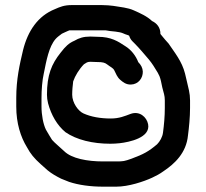

<svg xmlns="http://www.w3.org/2000/svg" viewBox="-20 -684 792 738"><path d="M476.4 -546.8C479 -538.7 482.8 -531.6 488.7 -525.7L496.7 -517.7C515.7 -498.7 534.7 -475.7 552.3 -455.2C564.9 -440 575 -423.5 586.4 -404.4L593.1 -391C598.4 -376.7 599.1 -370.2 603.7 -348.4C609.1 -325.6 613.5 -317.7 613.5 -298V-269C613.5 -236.9 610.5 -204.1 606.6 -174.9C604.6 -157.3 594.6 -140.4 583.9 -129.5C551.6 -102 532.1 -91.3 485.4 -74C458.6 -64.4 453.6 -63.5 427 -63.5H376C316.1 -63.5 255.1 -74.5 226.3 -103.3C219 -110.6 187.1 -137.4 180 -146.5C172.4 -157.5 164.6 -172.6 156.5 -185.7C146.1 -206.9 139.5 -241.6 139.5 -275V-306C139.5 -338.8 142.3 -375.4 148.3 -401.4C158.4 -451.8 168 -504.7 193.6 -534.1C200.8 -542.2 207.6 -546.5 217.9 -554.5C220.5 -555.6 225.5 -557.9 229.9 -560.1C236.5 -562.8 245.7 -567.5 247 -567.5H385.4L404 -564.6L424.2 -562.5C434.8 -561.4 447.9 -558.7 454.6 -555.3C463.6 -550.8 471.8 -549.8 476.4 -546.8ZM596.6 -553.5C597 -578.1 582.8 -594.7 564.3 -603.3C545.1 -621.7 518.9 -633.2 495.1 -643.8C470.9 -655.1 442.6 -656.6 416 -661.4L395.7 -663.5C387.3 -664.2 379.2 -664.5 371 -664.5H256C226.9 -664.5 210.6 -657.6 191.1 -648.9C125.1 -622.5 86.9 -564.6 68.7 -491.8C55.2 -435.2 42.5 -378.9 42.5 -308V-274C42.5 -210.4 59.3 -157.5 83.5 -118.3C97.8 -91.7 111.4 -75.7 136 -53.4L163.1 -29.3C179 -16.3 195.9 -6.7 214.9 2.8L245.4 15C282.1 27.3 328 33.5 376 33.5H427C473.8 33.5 532.1 14.2 565.2 -1.2C580.7 -8.4 593.8 -15.3 608.3 -25.8C650.9 -54.2 696 -95.8 702.5 -163.2C706.5 -193.6 710.5 -233.2 710.5 -269V-298C710.5 -311.3 709.1 -324 706.3 -336.7C702.8 -350.8 694.8 -387.8 691.3 -400.9C679.3 -448.8 650.8 -482.4 627.8 -516.8C620 -524.6 610.1 -537.2 603 -545.5C601.1 -548 600.1 -549.2 596.6 -553.5ZM356.3 -542.5C346.1 -543.2 336.5 -543.5 327 -543.5C300.8 -543.5 283.5 -537.7 266.6 -527.7C244.5 -518.1 232.7 -506.9 213.1 -481.6C178.1 -437.9 160.5 -395.6 160.5 -320C160.5 -309.3 161.9 -298.5 164.7 -287.1C177 -241.3 199.6 -202.5 231.5 -176C273.9 -146.7 335.8 -131.5 404 -131.5C415.6 -131.5 427.6 -132.2 439.8 -133.5C477.2 -137.7 559.4 -154.8 549.3 -206.6C544 -234 516.3 -259.1 481.4 -246C459.7 -237.9 438.3 -228.5 406 -228.5C365.1 -228.5 329.6 -235.1 301 -247.9C280.7 -256.9 257.5 -288.8 257.5 -320C257.5 -337.9 259.3 -354.8 261.3 -371.3C268.6 -392.5 284.2 -418.1 302.6 -437C311.6 -442.3 314.6 -446.5 327 -446.5C336.2 -446.5 345.3 -446.2 354.5 -445.5L354.7 -445.5H355C374.5 -445.5 383.6 -443.1 392.3 -436.1C404.5 -426.4 414.5 -423.3 419.3 -413.6C425.7 -400.9 430.2 -387.7 442.1 -377.3C452 -368.8 464.2 -358.4 483.2 -359C512.5 -359.9 529.7 -384.7 528.9 -409C528.4 -422.9 521.7 -434.9 511.5 -445.1C502 -469.8 484.1 -492.7 462 -506.3C433.7 -525.2 406.8 -542.5 356.3 -542.5Z"/></svg>

Font: HoneyBee
Style: Blk
Weight: 700
Foundry: Cannot Into Space Fonts
Version: Version 0.89